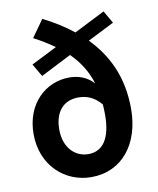

<svg xmlns="http://www.w3.org/2000/svg" viewBox="-92 -908 816 994"><g transform="rotate(-10 315.5 -411.5)"><path d="M417 -684 556 -754 518 -820 356 -738C307 -777 255 -809 199 -837L135 -747C175 -726 211 -704 243 -681L108 -613L147 -546L308 -628C355 -581 390 -528 411 -460C376 -499 330 -514 283 -514C160 -514 51 -417 51 -257C51 -90 171 14 308 14C470 14 571 -115 571 -299C571 -471 507 -591 417 -684ZM313 -106C244 -106 186 -161 186 -257C186 -353 236 -404 312 -404C352 -404 394 -391 431 -346C432 -329 433 -311 433 -292C433 -167 389 -106 313 -106Z"/></g></svg>

Font: Spoqa Han Sans Neo Bold
Style: Bold
Weight: 700
Designer: [Spoqa Han Sans Neo] Dong-huui Kim  Younghwa Kang  Yujin Lee  [Noto Sans] Ryoko NISHIZUKA  (kana & ideographs); Paul D. 
Foundry: Spoqa (http://www.spoqa-han-sans.com)
Version: Version 1.100;hotconv 1.0.109;makeotfexe 2.5.65596